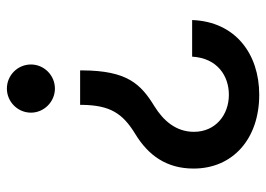

<svg xmlns="http://www.w3.org/2000/svg" viewBox="-129 -648 784 566"><g transform="rotate(90 263.0 -365.0)"><path d="M187.5 -215.9V-209.2H289.1V-215.9C290.5 -297.6 313.9 -334.2 374.3 -371.4C437.9 -409.8 476.9 -463.8 476.9 -543.7C476.9 -659.1 389.6 -737.2 259.2 -737.2C139.6 -737.2 43.7 -667.3 39.1 -539.4H147C151.3 -614.7 204.9 -647.7 259.2 -647.7C319.6 -647.7 368.6 -607.6 368.6 -544.7C368.6 -491.8 335.6 -454.5 293.3 -428.3C227.3 -387.8 188.2 -347.7 187.5 -215.9ZM170.1 -64.3C170.1 -24.9 202.1 6.7 241.1 6.7C279.8 6.7 312.1 -24.9 312.1 -64.3C312.1 -103 279.8 -134.9 241.1 -134.9C202.1 -134.9 170.1 -103 170.1 -64.3Z"/></g></svg>

Font: Margiela Sans Medium
Style: Regular
Weight: 500
Designer: Stefan Endress, Andreas Faust
Version: Version 1.100;FEAKit 1.0